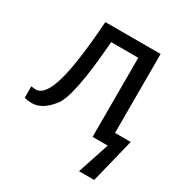

<svg xmlns="http://www.w3.org/2000/svg" viewBox="-168 -662 923 973"><g transform="rotate(30 293.5 -175.5)"><path d="M492.2 -74.2H584L520 185.1H431.2L492.2 0H403.8V-462.9H245.1Q220.7 -131.3 165.8 -62.7Q110.8 5.9 53.2 5.9Q23.4 5.9 6.8 0V-66.9Q19 -64 34.2 -64Q86.9 -64 119.4 -176.3Q151.9 -288.6 168.9 -536.1H492.2Z"/></g></svg>

Font: NotoSans
Style: Regular
Weight: 400
Designer: Monotype Design team
Foundry: Monotype Imaging Inc.
Version: Version 1.04